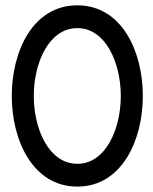

<svg xmlns="http://www.w3.org/2000/svg" viewBox="-20 -689 577 724"><path d="M271.5 -668.9C103.5 -668.9 24.4 -495.1 24.4 -327.1C24.4 -160.2 103.5 14.6 271.5 14.6C439.5 14.6 518.6 -160.2 518.6 -327.1C518.6 -495.1 439.5 -668.9 271.5 -668.9ZM271.5 -583C377.9 -583 435.5 -453.1 435.5 -327.1C435.5 -201.2 377.9 -71.3 271.5 -71.3C165 -71.3 107.4 -201.2 107.4 -327.1C107.4 -453.1 165 -583 271.5 -583Z"/></svg>

Font: Sen-gleads
Style: Regular
Weight: 400
Designer: Kosal Sen, Philatype
Foundry: Philatype
Version: Version 1.004; ttfautohint (v1.8.3)